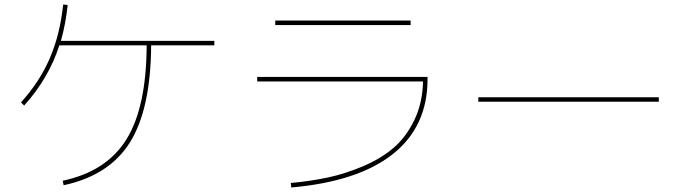

<svg xmlns="http://www.w3.org/2000/svg" viewBox="-20 -801 3040 851"><path d="M930 -620V-600H650Q648 -317 556 -170Q464 -23 262 20L258 0Q452 -41 540.5 -183.5Q629 -326 630 -600H243Q196 -454 87 -333L73 -347Q156 -439 201 -543.5Q246 -648 260 -781L280 -779Q271 -694 250 -620Z M1200 -690V-710H1800V-690ZM1855 -440H1120V-460H1875V-450Q1875 -240 1721 -118Q1567 4 1271 30L1269 10Q1356 2 1432 -14Q1508 -30 1587.5 -63.5Q1667 -97 1723.5 -145Q1780 -193 1816.5 -269Q1853 -345 1855 -440Z M2100 -350V-370H2900V-350Z"/></svg>

Font: M PLUS 1p Thin
Style: Regular
Weight: 250
Version: Version 1.062